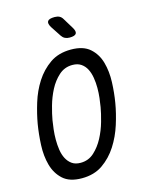

<svg xmlns="http://www.w3.org/2000/svg" viewBox="-139 -1036 877 1132"><g transform="rotate(-15 300.0 -470.0)"><path d="M234 -80Q282 -80 316.5 -111.5Q351 -143 374.5 -187.5Q398 -232 412 -281.5Q426 -331 432 -367Q436 -390 439.5 -420Q443 -450 443 -481.5Q443 -513 438 -543.5Q433 -574 421 -597.5Q409 -621 388 -635.5Q367 -650 335 -650Q287 -650 252 -618.5Q217 -587 194 -542.5Q171 -498 157.5 -449.5Q144 -401 138 -366Q134 -342 130.5 -311.5Q127 -281 127 -249.5Q127 -218 131.5 -187.5Q136 -157 148.5 -133Q161 -109 181.5 -94.5Q202 -80 234 -80ZM218 10Q143 10 103 -26.5Q63 -63 47.5 -119Q32 -175 35 -241Q38 -307 48 -367Q58 -425 78 -490.5Q98 -556 133.5 -611.5Q169 -667 221.5 -703.5Q274 -740 350 -740Q425 -740 465.5 -704Q506 -668 521.5 -612.5Q537 -557 534.5 -492Q532 -427 522 -368Q512 -308 491 -241.5Q470 -175 434 -119Q398 -63 345.5 -26.5Q293 10 218 10ZM362 -810Q346 -810 334 -816Q322 -822 314 -834L272 -898Q256 -924 264.5 -937Q273 -950 307 -950Q324 -950 336 -944Q348 -938 356 -924L395 -860Q410 -835 402 -822.5Q394 -810 362 -810Z"/></g></svg>

Font: Maple Mono NL
Style: Italic
Weight: 400
Italic angle: -10°
Monospace: yes
Designer: subframe7536
Version: Version 7.000